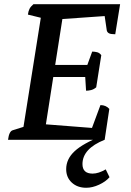

<svg xmlns="http://www.w3.org/2000/svg" viewBox="-20 -661 620 908"><path d="M18 0Q23 -40 40 -45L91 -61L173 -577L112 -592Q114 -608 119.5 -619Q125 -630 138 -641H548L525 -499Q504 -499 495.5 -503.5Q487 -508 485 -517L475 -585L275 -571L241 -354H393L416 -417Q428 -417 439.5 -414Q451 -411 459 -400L435 -248Q423 -238 410.5 -235Q398 -232 387 -232L383 -297H232L197 -73L415 -56L455 -164Q481 -164 497 -146L475 0ZM388 227Q346 227 319.5 202.5Q293 178 293 139Q293 91 333 54Q373 17 460 -17L475 0Q370 42 370 115Q370 160 418 160Q446 160 480 140L498 177Q480 198 448.5 212.5Q417 227 388 227Z"/></svg>

Font: Petrona SemiBold
Style: Italic
Weight: 600
Italic angle: -9°
Designer: Ringo R. Seeber
Foundry: Ringo R. Seeber
Version: Version 2.001; ttfautohint (v1.8.3)